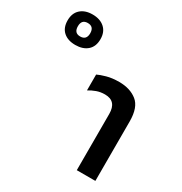

<svg xmlns="http://www.w3.org/2000/svg" viewBox="-433 -905 985 1038"><g transform="rotate(30 59.5 -386.0)"><path d="M193 0H309V-371Q309 -459 265.5 -493.5Q222 -528 154 -528Q110 -528 76.5 -518.5Q43 -509 25 -500V-401Q46 -414 69.5 -422.5Q93 -431 121 -431Q193 -431 193 -351ZM-153 -582Q-106 -582 -78 -606.5Q-50 -631 -50 -677Q-50 -722 -78 -747Q-106 -772 -153 -772Q-200 -772 -227.5 -747Q-255 -722 -255 -677Q-255 -631 -227.5 -606.5Q-200 -582 -153 -582ZM-153 -635Q-191 -635 -191 -677Q-191 -719 -153 -719Q-114 -719 -114 -677Q-114 -635 -153 -635Z"/></g></svg>

Font: Noto Sans Thai UI Condensed Semi
Style: Regular
Weight: 600
Width: 3
Designer: Monotype Design Team
Foundry: Monotype Imaging Inc.
Version: Version 1.901